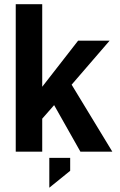

<svg xmlns="http://www.w3.org/2000/svg" viewBox="-20 -710 560 899"><path d="M233.4 -217.8 177.7 -154.3V0H53.7V-690.4H177.7V-303.7L345.7 -519.5H493.2L315.4 -313.5L505.9 0H356.4ZM210.9 29.3H308.6V89.8L210.9 168.9Z"/></svg>

Font: Dinish
Style: Bold
Weight: 700
Designer: Bert Driehuis
Foundry: Playbeing
Version: Version 3.006; git-39231f3c-release